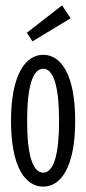

<svg xmlns="http://www.w3.org/2000/svg" viewBox="-20 -682 321 715"><path d="M260 -232C260 -403 208 -478 141 -478C74 -478 21 -402 21 -232C21 -62 73 13 141 13C208 13 260 -62 260 -232ZM200 -232C200 -107 180 -39 141 -39C101 -39 81 -107 81 -232C81 -357 101 -426 141 -426C180 -426 200 -358 200 -232ZM211 -662 80 -560 101 -528 243 -614Z"/></svg>

Font: Stint Ultra Condensed
Style: Regular
Weight: 400
Width: 1
Designer: Astigmatic (AOETI)
Foundry: Astigmatic (AOETI)
Version: Version 1.000